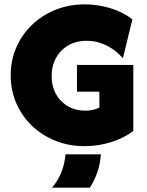

<svg xmlns="http://www.w3.org/2000/svg" viewBox="-20 -659 674 883"><path d="M368.8 13.2Q297.2 13.2 235.4 -11.5Q173.6 -36.1 127.4 -80.2Q81.2 -124.3 55.2 -183.7Q29.2 -243.1 29.2 -312.5Q29.2 -381.9 55.2 -441.3Q81.2 -500.7 127.8 -545.1Q174.3 -589.6 236.1 -614.2Q297.9 -638.9 370.8 -638.9Q430.6 -638.9 488.2 -621.2Q545.8 -603.5 588.9 -570.1L545.1 -391Q513.2 -428.5 469.8 -450Q426.4 -471.5 377.8 -471.5Q343.1 -471.5 313.5 -459.7Q284 -447.9 262.5 -426Q241 -404.2 229.2 -374.7Q217.4 -345.1 217.4 -309.7Q217.4 -274.3 228.8 -244.8Q240.3 -215.3 261.5 -194.1Q282.6 -172.9 310.8 -161.5Q338.9 -150 372.2 -150Q390.3 -150 406.2 -153.5Q422.2 -156.9 437.5 -164.6L436.8 -237.5H334V-360.4H593.1V-56.9Q550 -23.6 490.6 -5.2Q431.2 13.2 368.8 13.2ZM219.4 204.2Q245.8 172.9 261.5 135.1Q277.1 97.2 281.2 50.7H443.8Q441 93.1 428.1 131.6Q415.3 170.1 393.1 204.2Z"/></svg>

Font: Afacad Flux Black
Style: Regular
Weight: 900
Designer: Kristian Moeller
Foundry: Dicotype
Version: Version 1.100